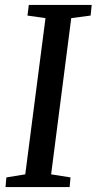

<svg xmlns="http://www.w3.org/2000/svg" viewBox="-20 -763 394 783"><path d="M2.5 0 6 -39.5 83 -52 165.5 -689 92 -699.5 97.5 -743H354L349.5 -699.5L270.5 -689L188.5 -52L267.5 -39.5L264 0Z"/></svg>

Font: Merriweather 20pt
Style: Italic
Weight: 400
Italic angle: -7.8°
Version: Version 2.101